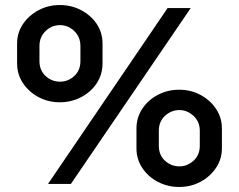

<svg xmlns="http://www.w3.org/2000/svg" viewBox="-20 -732 951 764"><path d="M218 -325Q172 -325 133.5 -345.5Q95 -366 71.5 -401Q48 -436 48 -480V-558Q48 -602 71.5 -636.5Q95 -671 133.5 -691.5Q172 -712 218 -712Q264 -712 303 -691.5Q342 -671 365 -636.5Q388 -602 388 -558V-480Q388 -436 365 -401Q342 -366 303 -345.5Q264 -325 218 -325ZM171 0 647 -700H739L262 0ZM219 -407Q251 -407 275.5 -429.5Q300 -452 300 -489V-549Q300 -585 275.5 -608.5Q251 -632 219 -632Q186 -632 161.5 -608.5Q137 -585 137 -549V-489Q137 -452 161.5 -429.5Q186 -407 219 -407ZM693 12Q647 12 608 -8.5Q569 -29 546 -64Q523 -99 523 -142V-220Q523 -264 546 -299Q569 -334 608 -354.5Q647 -375 693 -375Q739 -375 777.5 -354.5Q816 -334 839.5 -299Q863 -264 863 -220V-142Q863 -99 839.5 -64Q816 -29 777.5 -8.5Q739 12 693 12ZM694 -70Q725 -70 750 -92.5Q775 -115 775 -152V-212Q775 -248 750 -271Q725 -294 694 -294Q661 -294 636.5 -271Q612 -248 612 -212V-152Q612 -115 636.5 -92.5Q661 -70 694 -70Z"/></svg>

Font: MuseoModerno Medium
Style: Regular
Weight: 500
Designer: Pablo Cosgaya, Héctor Gatti, Marcela Romero, and the Authors of The MuseoModerno Project.
Foundry: Omnibus-Type Team
Version: Version 1.001